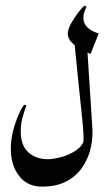

<svg xmlns="http://www.w3.org/2000/svg" viewBox="-20 -573 386 701"><path d="M247.6 -459.5 296.4 -429.2 317.4 -101.6Q319.3 -66.4 310.5 -29.8Q301.8 6.8 280.3 38.3Q258.8 69.8 222.4 89.1Q186 108.4 133.3 108.4Q79.6 108.4 49.6 69.1Q19.5 29.8 19.5 -29.8Q19.5 -61 27.3 -92.8Q35.2 -124.5 46.4 -150.6Q57.6 -176.8 67.9 -190.4L76.7 -188Q67.9 -166 61.8 -142.3Q55.7 -118.7 55.7 -93.3Q55.7 -42 83.5 -16.8Q111.3 8.3 155.3 8.3Q174.3 8.3 202.9 0.7Q231.4 -6.8 256.1 -22.9Q280.8 -39.1 287.6 -63.5L283.2 -46.4Q285.6 -55.2 284.9 -77.9Q284.2 -100.6 279.5 -146Q274.9 -191.4 266.8 -267.6Q258.8 -343.8 247.6 -459.5ZM288.1 -552.7 295.9 -548.3Q259.3 -476.1 340.3 -450.7L310.5 -376Q272.5 -391.6 250 -410.4Q227.5 -429.2 227.5 -449.7Q227.5 -465.3 239.3 -486.8Q251 -508.3 265.4 -526.9Q279.8 -545.4 288.1 -552.7Z"/></svg>

Font: Lateef Medium
Style: Regular
Weight: 500
Designer: SIL International
Foundry: SIL International
Version: Version 4.200